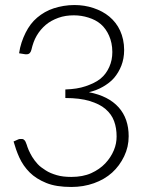

<svg xmlns="http://www.w3.org/2000/svg" viewBox="-20 -736 581 764"><path d="M276 -716C247 -716 219 -711 194 -703C169 -695 147 -682 128 -666C109 -650 94 -630 82 -606C70 -582 60 -554 56 -524L81 -520H86C96 -520 102 -526 105 -538C110 -559 116 -577 126 -594C136 -611 148 -625 162 -637C176 -649 193 -658 212 -665C231 -672 252 -675 274 -675C294 -675 313 -672 332 -666C351 -660 367 -652 381 -640C395 -628 406 -612 414 -594C422 -576 427 -554 427 -529C427 -507 423 -488 415 -470C407 -452 396 -436 380 -423C364 -410 344 -401 321 -393C298 -385 271 -381 240 -380V-346C278 -346 311 -342 337 -334C363 -326 384 -316 400 -302C416 -288 427 -273 434 -254C441 -235 444 -215 444 -193C444 -175 441 -157 433 -138C425 -119 414 -102 399 -86C384 -70 365 -57 343 -47C321 -37 294 -32 264 -32C242 -32 223 -34 206 -39C189 -44 174 -50 162 -58C150 -66 139 -73 130 -83C121 -93 114 -102 108 -112C102 -122 98 -130 94 -139C90 -148 88 -155 86 -161L82 -171C80 -176 77 -179 74 -181C71 -183 68 -183 64 -183C60 -183 56 -183 52 -181L34 -173C40 -152 47 -131 57 -109C67 -87 81 -67 98 -50C115 -33 137 -19 164 -8C191 3 224 8 264 8C296 8 326 3 354 -7C382 -17 406 -31 426 -49C446 -67 462 -89 474 -114C486 -139 492 -165 492 -194C492 -240 479 -279 452 -309C425 -339 386 -359 334 -369C354 -374 373 -381 390 -391C407 -401 422 -412 434 -426C446 -440 456 -457 463 -475C470 -493 474 -514 474 -537C474 -566 468 -592 458 -614C448 -636 433 -655 415 -670C397 -685 376 -696 352 -704C328 -712 303 -716 276 -716Z"/></svg>

Font: SVN-Aleo
Style: Light
Weight: 300
Designer: Alessio Laiso
Version: Version 1.2.2